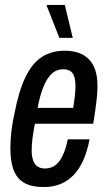

<svg xmlns="http://www.w3.org/2000/svg" viewBox="-20 -744 433 776"><path d="M157 12Q110 12 80.5 -3.5Q51 -19 36.5 -53.5Q22 -88 22 -143Q22 -176 26 -212.5Q30 -249 39 -288Q56 -376 82.5 -431.5Q109 -487 148 -513Q187 -539 242 -539Q285 -539 314.5 -523Q344 -507 359 -476Q374 -445 374 -396Q374 -370 370 -336Q366 -302 357 -244H121Q115 -213 111.5 -186.5Q108 -160 108 -137Q108 -112 114 -95.5Q120 -79 132 -71Q144 -63 162 -63Q179 -63 193.5 -70Q208 -77 219 -91.5Q230 -106 239 -128.5Q248 -151 254 -181H342Q333 -134 317 -97.5Q301 -61 278 -37Q255 -13 225 -0.5Q195 12 157 12ZM132 -308H276Q280 -334 282.5 -355.5Q285 -377 285 -395Q285 -419 280 -434.5Q275 -450 264 -457Q253 -464 235 -464Q207 -464 187.5 -444.5Q168 -425 154.5 -390.5Q141 -356 132 -308ZM220 -591 169 -720V-724H242L274 -591Z"/></svg>

Font: Archivo ExtraCondensed Medium
Style: Italic
Weight: 500
Width: 2
Italic angle: -10°
Designer: Hector Gatti
Foundry: Omnibus-Type
Version: Version 2.001